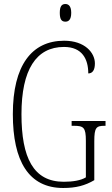

<svg xmlns="http://www.w3.org/2000/svg" viewBox="-20 -927 556 957"><path d="M306 -819C322 -819 335 -829 335 -863C335 -896 322 -907 306 -907C288 -907 278 -896 278 -863C278 -829 288 -819 306 -819ZM295 10C359 10 404 -2 450 -29V-223C450 -292 460 -300 502 -300H506V-324H337V-300H347C397 -300 408 -292 408 -225V-43C384 -28 344 -21 298 -21C146 -21 87 -141 87 -358C87 -579 160 -693 299 -693C390 -693 420 -632 420 -561C440 -561 453 -576 453 -611C453 -664 403 -724 300 -724C138 -724 44 -601 44 -358C44 -124 123 10 295 10Z"/></svg>

Font: Noto Serif Armenian ExtraCondensed ExtraLight
Style: Regular
Weight: 200
Width: 2
Designer: Monotype Design Team
Foundry: Monotype Imaging Inc.
Version: Version 2.008